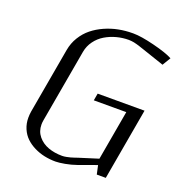

<svg xmlns="http://www.w3.org/2000/svg" viewBox="-141 -915 991 1047"><g transform="rotate(20 354.0 -391.0)"><path d="M294.9 10.3Q261.7 10.3 230.2 3.7Q198.7 -2.9 170.2 -17.1Q141.6 -31.2 120.4 -51.5Q99.1 -71.8 86.7 -100.8Q74.2 -129.9 74.2 -164.1Q74.2 -181.6 77.1 -200.2L144.5 -582.5Q151.9 -624 173.3 -658.9Q194.8 -693.8 224.9 -718Q254.9 -742.2 292.7 -759Q330.6 -775.9 370.6 -783.7Q410.6 -791.5 452.1 -791.5H456.5Q501 -791.5 578.4 -772.2Q655.8 -752.9 691.9 -733.4L663.1 -685.5L534.7 -729Q531.2 -730 520.8 -733.6Q510.3 -737.3 505.4 -738.8Q500.5 -740.2 491 -742.9Q481.4 -745.6 475.1 -746.8Q468.8 -748 460.4 -749Q452.1 -750 444.8 -750Q408.7 -750 374 -740.7Q339.4 -731.4 309.6 -713.6Q279.8 -695.8 258.8 -667.2Q237.8 -638.7 231.4 -603L156.7 -179.2Q154.3 -166 154.3 -153.8Q154.3 -114.3 177.7 -85.9Q201.2 -57.6 237.5 -44.4Q273.9 -31.2 317.9 -31.2Q329.1 -31.2 342.8 -33.9Q356.4 -36.6 365.5 -39.1Q374.5 -41.5 387.5 -45.9Q400.4 -50.3 403.3 -51.3L515.1 -86.4L565.9 -375H377.4L384.8 -416.5H656.7L583.5 0H531.2L520 -51.3L416 -13.7Q382.8 -2 348.4 4.2Q314 10.3 294.9 10.3Z"/></g></svg>

Font: Resagnicto
Style: Italic
Weight: 500
Italic angle: -10°
Version: Version 0.999